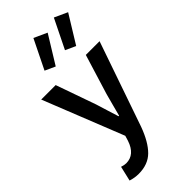

<svg xmlns="http://www.w3.org/2000/svg" viewBox="-300 -832 1095 1095"><g transform="rotate(-45 247.5 -284.5)"><path d="M106 202.1Q73.7 202.1 42 191.9L63 102.1Q83.5 108.9 98.1 108.9Q168 108.9 195.8 24.9L205.1 -5.9L12.2 -491.2H128.9L213.9 -250Q220.7 -229 234.9 -182.1Q249 -135.3 256.8 -111.8H261.2Q266.6 -131.3 278.8 -178.7Q291 -226.1 297.9 -250L372.1 -491.2H482.9L305.2 22Q272 112.3 226.8 157.2Q181.6 202.1 106 202.1ZM204.1 -565.9 142.1 -594.2 229 -771 308.1 -734.9ZM369.1 -565.9 307.1 -594.2 394 -771 473.1 -734.9Z"/></g></svg>

Font: Toshiba Sans Medium
Style: Regular
Weight: 500
Designer: Paul D. Hunt
Foundry: Toshiba Corporation
Version: Version 2.020;PS 2.0;hotconv 1.0.86;makeotf.lib2.5.63406